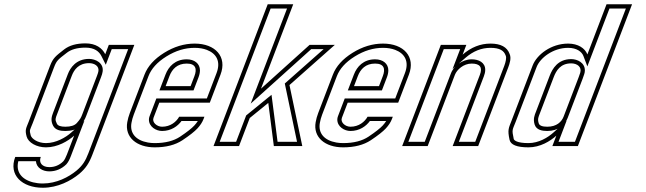

<svg xmlns="http://www.w3.org/2000/svg" viewBox="-20 -687 3036 903"><path d="M382 -483C339.5 -483 306.1 -473.5 281.7 -454.5C242.3 -423.7 229.6 -414.6 215.6 -378L114.7 -114C103.1 -83.7 96.4 -77.2 105.2 -45C113 -16.6 151.3 6 196.4 6C250.6 6 300.3 -23.5 328.7 -49L294.6 40C289 54.7 283.3 65.3 277.4 72C258.9 90 237.1 99 212.1 99C179.3 99 160.9 79.3 171.7 51H51.7C19 136.4 84.1 196 181.3 196C252.3 196 313.2 163.2 352.4 131C383.9 104.6 399.8 78.9 414.6 40L611.8 -476H491.8L475 -432C460.4 -461.1 430.8 -483 382 -483ZM443 -353C442.2 -347.7 440 -340.3 436.4 -331L367.3 -150C360.7 -132.8 357.9 -127.2 341.4 -108.5C331.1 -96.8 313 -91 287.2 -91C265.5 -91 252.3 -95.7 247.6 -105C237.7 -124.3 241.1 -130.7 248.5 -150L317.7 -331C328 -358 349.3 -390 399 -390C424.1 -390 446.4 -376.3 443 -353ZM382 -463C424.2 -463 445.9 -445.4 457.2 -423L477.5 -382.5L505.6 -456H582.8L396 32.9C381.8 70 368.4 91.5 339.6 115.6C303.1 145.7 246 176 181.3 176C164.8 176 149.5 174.1 135.9 170.7C80.1 156.6 53.7 120 66.2 71H148.8C151.9 103.8 182 119 212.1 119C242.2 119 269.4 107.6 291.3 86.4L291.9 85.8L292.4 85.2C300.9 75.6 307.3 63 313.3 47.1L377 -119.4L315.3 -63.9C289.4 -40.6 243.4 -14 196.4 -14C156.3 -14 128.7 -35.1 124.5 -50.3C117 -77.8 120.6 -73.3 133.4 -106.9L234.3 -370.9C246.8 -403.6 253.6 -407.2 294.1 -438.7C313.8 -454.1 342.3 -463 382 -463ZM462.7 -350.1C468.9 -391.7 428.1 -410 399 -410C338.4 -410 310.6 -368.6 299 -338.1L229.8 -157.1C222.9 -139 217.1 -120.6 229.7 -95.9C240.6 -74.7 264.6 -71 287.2 -71C315.4 -71 340.3 -77.1 356.4 -95.3C373.2 -114.3 379.2 -125.2 385.9 -142.9L455.1 -323.9C459 -333.9 461.6 -342.2 462.7 -350.1Z M742.2 -91C717.8 -91 693.9 -111.7 702 -133L729.2 -204H966.7L1017.1 -336C1049.4 -420.6 992.4 -482 895.4 -482C846.2 -482 798.4 -467.5 751.9 -438.5C705.4 -409.5 674.6 -375.3 659.6 -336L590.4 -155C585.1 -141 581.1 -126.8 578.6 -112.5C565.8 -41 623.2 6 707.7 6C761 6 804.4 -5.2 838 -27.5C871.5 -49.8 895 -68.3 908.6 -83C922.1 -97.7 931.6 -112.3 937.2 -127L941.4 -138H822.7C809.4 -114.3 782.1 -91 742.2 -91ZM858.2 -388C900.8 -388 907.4 -362.8 894.4 -329L876.5 -282H759L776.9 -329C789.6 -362.2 813.7 -388 858.2 -388ZM742.2 -71C785 -71 816.1 -93.7 833.7 -118H910.4C905.7 -110.5 900.7 -104 893.9 -96.6C882.4 -84.1 859.7 -66 826.9 -44.1C797.5 -24.6 758.3 -14 707.7 -14C696.3 -14 685.7 -14.9 675.8 -16.7C618.5 -26.8 589.7 -60.9 598.3 -109C600.6 -122.1 604.2 -135 609.1 -147.9L678.3 -328.9C691.4 -363.1 718.5 -394.1 762.5 -421.5C806.3 -448.8 850.3 -462 895.4 -462C917.5 -462 936.8 -458.5 952.6 -452.5C998.7 -434.9 1019.1 -397.1 998.4 -343.1L952.9 -224H715.4L683.4 -140.1C681.4 -135 680.4 -129.7 680.4 -124.4C680.4 -90.8 714 -71 742.2 -71ZM858.2 -408C804 -408 772.8 -374.3 758.3 -336.1L729.9 -262H890.2L913.1 -321.9C917.5 -333.3 920.3 -344.6 920.4 -356C920.4 -387.9 894.7 -408 858.2 -408Z M984.2 0H1104.2L1154.6 -132L1241.8 -203L1267.9 0H1401.7L1341.4 -287L1554.8 -476H1436.1L1207.4 -270L1359.1 -667H1239.1ZM1013.2 -20 1252.8 -647H1330L1159 -199.6L1443.8 -456H1502.1L1319.4 -294.3L1377 -20H1285.5L1257 -241.2L1137.8 -144.1L1090.4 -20Z M1628.2 -91C1603.8 -91 1579.9 -111.7 1588 -133L1615.2 -204H1852.7L1903.1 -336C1935.4 -420.6 1878.4 -482 1781.4 -482C1732.2 -482 1684.4 -467.5 1637.9 -438.5C1591.4 -409.5 1560.6 -375.3 1545.6 -336L1476.4 -155C1471.1 -141 1467.1 -126.8 1464.6 -112.5C1451.8 -41 1509.2 6 1593.7 6C1647 6 1690.4 -5.2 1724 -27.5C1757.5 -49.8 1781 -68.3 1794.6 -83C1808.1 -97.7 1817.6 -112.3 1823.2 -127L1827.4 -138H1708.7C1695.4 -114.3 1668.1 -91 1628.2 -91ZM1744.2 -388C1786.8 -388 1793.4 -362.8 1780.4 -329L1762.5 -282H1645L1662.9 -329C1675.6 -362.2 1699.7 -388 1744.2 -388ZM1628.2 -71C1671 -71 1702.1 -93.7 1719.7 -118H1796.4C1791.7 -110.5 1786.7 -104 1779.9 -96.6C1768.4 -84.1 1745.7 -66 1712.9 -44.1C1683.5 -24.6 1644.3 -14 1593.7 -14C1582.3 -14 1571.7 -14.9 1561.8 -16.7C1504.5 -26.8 1475.7 -60.9 1484.3 -109C1486.6 -122.1 1490.2 -135 1495.1 -147.9L1564.3 -328.9C1577.4 -363.1 1604.5 -394.1 1648.5 -421.5C1692.3 -448.8 1736.3 -462 1781.4 -462C1803.5 -462 1822.8 -458.5 1838.6 -452.5C1884.7 -434.9 1905.1 -397.1 1884.4 -343.1L1838.9 -224H1601.4L1569.4 -140.1C1567.4 -135 1566.4 -129.7 1566.4 -124.4C1566.4 -90.8 1600 -71 1628.2 -71ZM1744.2 -408C1690 -408 1658.8 -374.3 1644.3 -336.1L1615.9 -262H1776.2L1799.1 -321.9C1803.5 -333.3 1806.3 -344.6 1806.4 -356C1806.4 -387.9 1780.7 -408 1744.2 -408Z M2376.9 -433C2365.2 -465.7 2335.2 -482 2286.9 -482C2239.4 -482 2195.7 -464.7 2155.7 -430L2173.3 -476H2053.3L1871.4 0H1991.4L2119.4 -335C2128.8 -359.5 2160.2 -388 2198.4 -388C2237.6 -388 2250.4 -370.3 2236.9 -335L2108.9 0H2228.9L2370.3 -370C2377.1 -387.8 2385.6 -413.8 2376.9 -433ZM2121.2 -373.5C2112.1 -363.9 2105 -353.3 2100.8 -342.1L1977.6 -20H1900.5L2067.1 -456H2144.3L2108.5 -362.5ZM2137.7 -387.8 2168.9 -414.9C2205.8 -446.9 2244.5 -462 2286.9 -462C2331 -462 2350.1 -448.6 2358.1 -426.3L2358.3 -425.5L2358.7 -424.8C2362.8 -415.6 2358.5 -395.2 2351.6 -377.1L2215.1 -20H2138L2255.6 -327.9C2259.6 -338.3 2262 -348.2 2262.1 -358.2C2262.4 -393.5 2231.1 -408 2198.4 -408C2175.2 -408 2154.1 -399.4 2137.7 -387.8Z M2652 -482C2572.1 -482 2504.6 -430 2485.1 -379L2386.9 -122C2372.3 -83.8 2366.1 -77.8 2376.5 -29.5C2381.7 -5.8 2411.3 6 2465.5 6C2520.8 6 2567.7 -23.1 2596.5 -49L2577.8 0H2697.8L2952.7 -667H2832.7L2742.5 -431C2731.4 -460.2 2698.6 -482 2652 -482ZM2708.8 -344.5C2706.5 -337.5 2704.1 -330.7 2701.6 -324L2630.9 -139C2621.3 -113.9 2598 -91 2553.8 -91C2530.5 -91 2517.1 -96.3 2513.7 -107C2507.1 -127.4 2512.9 -137.6 2518.7 -153L2584.1 -324C2595.8 -354.7 2615.7 -389 2666.4 -389C2694.7 -389 2717.6 -371.8 2708.8 -344.5ZM2652 -462C2692.6 -462 2716.4 -443.4 2723.8 -423.9L2742.4 -374.8L2846.4 -647H2923.6L2684 -20H2606.8L2644.8 -119.4L2583.1 -63.9C2556.5 -39.9 2513.6 -14 2465.5 -14C2410.4 -14 2397.4 -27.5 2396.1 -33.7C2386.2 -79.5 2390.2 -74.7 2405.6 -114.9L2503.8 -371.9C2519.9 -414 2580.2 -462 2652 -462ZM2727.8 -338.4C2729.7 -344 2730.7 -349.8 2730.7 -355.5C2731 -392.5 2695.2 -409 2666.4 -409C2603.8 -409 2577.9 -363.7 2565.4 -331.1L2500.1 -160.1C2494.9 -146.7 2486 -127.6 2494.6 -100.9C2502.8 -75.4 2530.2 -71 2553.8 -71C2606 -71 2637.4 -99.9 2649.6 -131.9L2720.3 -316.9C2722.9 -323.9 2725.5 -331 2727.8 -338.4Z"/></svg>

Font: Din Kursivschrift
Style: BreitGhost
Weight: 400
Version: Version 1.089